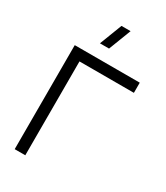

<svg xmlns="http://www.w3.org/2000/svg" viewBox="-232 -1056 994 1151"><g transform="rotate(30 265.0 -480.0)"><path d="M143.3 0H70V-720H520V-649.7H143.3ZM195.3 -805H258.3L318 -960H255Z"/></g></svg>

Font: Manrope Variable Light
Style: Regular
Weight: 200
Designer: Mikhail Sharanda
Foundry: Mikhail Sharanda
Version: Version 4.505